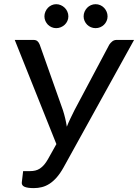

<svg xmlns="http://www.w3.org/2000/svg" viewBox="-20 -912 675 938"><path d="M126.5 -76Q140.5 -76 152.2 -78.8Q164 -81.5 174.8 -88.5Q185.5 -95.5 195.5 -107Q205.5 -118.5 215.5 -136.5L255.5 -208L52 -717H143Q156 -717 163 -710.8Q170 -704.5 174 -694L287.5 -373.5Q300.5 -332.5 306.5 -293Q314.5 -313.5 324 -333.2Q333.5 -353 344 -374L514 -694Q519.5 -702.5 528.5 -709.8Q537.5 -717 550.5 -717H635L290.5 -94Q274 -64.5 256.8 -45Q239.5 -25.5 221.5 -14Q203.5 -2.5 184.5 2.2Q165.5 7 145.5 7Q114.5 7 99.8 0.5Q85 -6 86.5 -21L93 -76ZM314 -832Q314 -820 309.2 -809.5Q304.5 -799 296.2 -791.2Q288 -783.5 277.2 -779Q266.5 -774.5 254.5 -774.5Q243 -774.5 232.5 -779Q222 -783.5 214.2 -791.2Q206.5 -799 201.8 -809.5Q197 -820 197 -832Q197 -844 201.8 -855Q206.5 -866 214.2 -874Q222 -882 232.5 -886.8Q243 -891.5 254.5 -891.5Q266.5 -891.5 277.2 -886.8Q288 -882 296.2 -874Q304.5 -866 309.2 -855Q314 -844 314 -832ZM505.5 -832Q505.5 -820 500.8 -809.5Q496 -799 488.2 -791.2Q480.5 -783.5 469.8 -779Q459 -774.5 447 -774.5Q435 -774.5 424.2 -779Q413.5 -783.5 405.8 -791.2Q398 -799 393.2 -809.5Q388.5 -820 388.5 -832Q388.5 -844 393.2 -855Q398 -866 405.8 -874Q413.5 -882 424.2 -886.8Q435 -891.5 447 -891.5Q459 -891.5 469.8 -886.8Q480.5 -882 488.2 -874Q496 -866 500.8 -855Q505.5 -844 505.5 -832Z"/></svg>

Font: Lato Medium
Style: Italic
Weight: 500
Italic angle: -7°
Designer: Lukasz Dziedzic
Foundry: tyPoland Lukasz Dziedzic
Version: Version 2.006; 2014-01-15